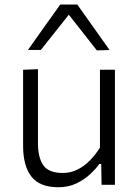

<svg xmlns="http://www.w3.org/2000/svg" viewBox="-20 -796 596 827"><path d="M231.5 10.5Q151 10.5 115.2 -35.5Q79.5 -81.5 79.5 -167.5Q79.5 -200 79.5 -224.2Q79.5 -248.5 79.5 -271.5Q79.5 -314.5 79.5 -351.5Q79.5 -388.5 79.5 -423.5Q79.5 -458.5 79.5 -495.5L143.5 -498Q143.5 -443 143.5 -389.5Q143.5 -336 143.5 -276.5V-180.5Q143.5 -116.5 166.8 -83.8Q190 -51 250.5 -51Q285 -51 314.2 -65.8Q343.5 -80.5 367.5 -105.2Q391.5 -130 410.5 -160V-276.5Q410.5 -336 410.5 -388Q410.5 -440 410.5 -495.5H475Q475 -440 475 -387.5Q475 -335 475 -271.5V-219.5Q475 -158.5 475 -107Q475 -55.5 475 0H417.5L416 -90H408Q392.5 -68 367.2 -44.8Q342 -21.5 308 -5.5Q274 10.5 231.5 10.5ZM397 -579Q364 -621 332 -662Q300 -703 266.5 -745H286Q253 -703 221 -662.8Q189 -622.5 156 -581H100.5Q135 -630 170 -679Q205 -728 239.5 -776.5H313Q347.5 -728 382.2 -678.8Q417 -629.5 452 -580.5Z"/></svg>

Font: Commissioner Thin Light
Style: Regular
Weight: 300
Version: Version 1.000